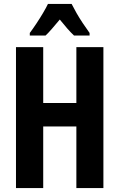

<svg xmlns="http://www.w3.org/2000/svg" viewBox="-20 -953 605 973"><path d="M504 0H367V-312H199V0H61V-714H199V-431H367V-714H504ZM343 -933Q354 -911 368 -886.5Q382 -862 399 -836.5Q416 -811 434 -786V-773H355Q339 -788 321 -808.5Q303 -829 283 -854Q262 -829 243.5 -807.5Q225 -786 211 -773H131V-786Q146 -806 164 -833Q182 -860 198 -887Q214 -914 223 -933Z"/></svg>

Font: Noto Sans Display ExtraCondensed
Style: Bold
Weight: 700
Width: 2
Designer: Monotype Design Team
Foundry: Monotype Imaging Inc.
Version: Version 2.003